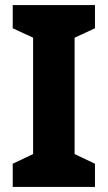

<svg xmlns="http://www.w3.org/2000/svg" viewBox="-20 -734 423 754"><path d="M353 0H30V-91L110 -129V-586L30 -623V-714H353V-623L273 -586V-129L353 -91Z"/></svg>

Font: Noto Sans Telugu SemiCondensed ExtraBold
Style: Regular
Weight: 800
Width: 4
Designer: Jelle Bosma - Monotype Design Team
Foundry: Monotype Imaging Inc.
Version: Version 2.005; ttfautohint (v1.8.4.7-5d5b)